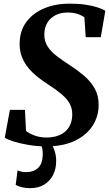

<svg xmlns="http://www.w3.org/2000/svg" viewBox="-20 -772 584 1027"><path d="M227.5 11Q179 11 132.5 3.2Q86 -4.5 51.8 -15.5Q17.5 -26.5 5.5 -35.5L33 -184.5H113.5L119 -72Q135.5 -58 164.8 -47.2Q194 -36.5 228 -36.5Q260.5 -36.5 286 -44.8Q311.5 -53 329.2 -68.8Q347 -84.5 356.5 -107Q366 -129.5 366.5 -158Q367 -191.5 352.8 -217.5Q338.5 -243.5 310.5 -267.2Q282.5 -291 241.5 -317.5Q211 -337 182.8 -359.2Q154.5 -381.5 132.5 -407.8Q110.5 -434 97.8 -465.8Q85 -497.5 85 -536Q85 -606.5 120.8 -654.5Q156.5 -702.5 216.8 -727.5Q277 -752.5 351 -752.5Q400.5 -752.5 438.5 -746.8Q476.5 -741 502.8 -732.2Q529 -723.5 543.5 -714.5L519 -573H438.5L431.5 -679Q417.5 -690 394.8 -697.5Q372 -705 341 -705Q305.5 -705 277.5 -691Q249.5 -677 233.5 -650.8Q217.5 -624.5 217 -587.5Q217 -552.5 233.5 -525.5Q250 -498.5 281.2 -474Q312.5 -449.5 355.5 -422Q395 -396.5 429.8 -366.8Q464.5 -337 486 -299.5Q507.5 -262 507.5 -212.5Q508 -150 475.2 -99.2Q442.5 -48.5 380 -18.8Q317.5 11 227.5 11ZM222 -15.5 247.5 -13.5Q260 2 270.2 29.5Q280.5 57 280.5 89.5Q280.5 130.5 264 163.5Q247.5 196.5 216.2 215.5Q185 234.5 139.5 234.5Q119 234.5 98 229.8Q77 225 64 216.5L74 139Q81 143 94.2 146Q107.5 149 122.5 148.5Q161.5 148 184.5 125.5Q207.5 103 208.5 57Q209.5 31.5 203.8 14.5Q198 -2.5 193.5 -13.5Z"/></svg>

Font: Merriweather 60pt
Style: Bold Italic
Weight: 700
Italic angle: -7.8°
Version: Version 2.101